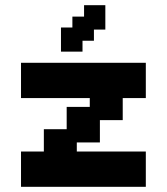

<svg xmlns="http://www.w3.org/2000/svg" viewBox="-20 -709 643 740"><path d="M61 11V-125H149V-211H237V-297H326V-331H61V-467H542V-331H453V-246H365V-160H276V-125H542V11ZM215 -510V-603H259V-645H304V-689H386V-595H342V-552H298V-510Z"/></svg>

Font: Pixelify Sans
Style: Bold
Weight: 700
Designer: Stefie Justprince
Foundry: Typecalism Foundryline
Version: Version 1.000